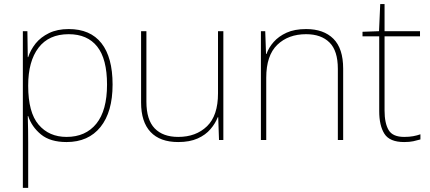

<svg xmlns="http://www.w3.org/2000/svg" viewBox="-20 -679 2087 931"><path d="M313 -538.1Q418 -538.1 471.9 -469.5Q525.9 -400.9 525.9 -269Q525.9 -136.2 467.3 -63.2Q408.7 9.8 302.7 9.8Q223.6 9.8 178.7 -27.1Q133.8 -64 116.7 -116.2H114.7Q115.7 -82 116.2 -49.1Q116.7 -16.1 116.7 15.1V231.9H90.8V-527.8H112.8L114.7 -401.9H116.7Q127.4 -436 152.8 -468.3Q177.7 -499 217.8 -518.6Q257.8 -538.1 313 -538.1ZM313 -513.2Q216.8 -513.2 166.7 -447.5Q116.7 -381.8 116.7 -265.1V-262.2Q116.7 -133.8 167.2 -74.5Q217.8 -15.1 302.7 -15.1Q395 -15.1 447 -79.1Q499 -143.1 499 -269Q499 -393.1 451.4 -453.1Q403.8 -513.2 313 -513.2Z M1037.1 -226.1V-527.8H1063V0H1042L1038.1 -110.8H1036.1Q1023.4 -79.1 1000.5 -52.7Q977.1 -24.9 938.5 -7.6Q899.9 9.8 844.2 9.8Q755.9 9.8 710 -39.1Q664.1 -87.9 664.1 -182.1V-527.8H689.9V-186Q689.9 -98.1 730 -56.6Q770 -15.1 844.2 -15.1Q930.2 -15.1 983.6 -66.7Q1037.1 -118.2 1037.1 -226.1Z M1464.4 -538.1Q1549.3 -538.1 1596.7 -491Q1644 -443.8 1644 -346.2V0H1618.2V-345.2Q1618.2 -433.1 1577.6 -473.1Q1537.1 -513.2 1464.4 -513.2Q1377.9 -513.2 1324.5 -461.7Q1271 -410.2 1271 -301.8V0H1245.1V-527.8H1266.1L1270 -417H1272Q1283.2 -448.7 1307.1 -475.6Q1331.1 -502.9 1369.6 -520.5Q1408.2 -538.1 1464.4 -538.1Z M1939.9 -15.1Q1964.8 -15.1 1983.4 -18.6Q2002 -22 2018.6 -27.8V-2.9Q2002 2 1983.9 5.9Q1965.8 9.8 1939.9 9.8Q1869.6 9.8 1844.2 -30Q1818.8 -69.8 1818.8 -140.1V-502.9H1737.8V-524.9L1817.9 -527.8L1823.7 -659.2H1844.7V-527.8H2016.6V-502.9H1844.7V-143.1Q1844.7 -82 1864.3 -48.6Q1883.8 -15.1 1939.9 -15.1Z"/></svg>

Font: Nokora Thin
Style: Regular
Weight: 100
Designer: Danh Hong
Version: Version 8.000; ttfautohint (v1.8.3)